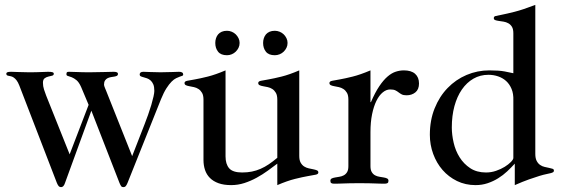

<svg xmlns="http://www.w3.org/2000/svg" viewBox="-20 -750 2300 786"><path d="M521 -110.8 571.8 -241.2Q579.1 -259.8 586.4 -280.5Q593.8 -301.3 599.4 -320.3Q605 -339.4 608.4 -354.7Q611.8 -370.1 611.8 -377.9Q611.8 -395 607.4 -405Q603 -415 596.2 -420.9Q589.4 -426.8 581.8 -429.4Q574.2 -432.1 567.4 -433.8Q560.5 -435.5 556.2 -437.7Q551.8 -439.9 551.8 -444.8Q551.8 -456.1 566.9 -456.1Q577.6 -456.1 595.2 -455.1Q612.8 -454.1 637.2 -454.1Q662.6 -454.1 683.3 -455.1Q704.1 -456.1 712.9 -456.1Q730 -456.1 730 -444.8Q730 -440.9 726.3 -439.7Q722.7 -438.5 716.3 -436.3Q710 -434.1 701.2 -429.9Q692.4 -425.8 682.4 -415.8Q672.4 -405.8 661.4 -388.7Q650.4 -371.6 639.2 -344.2L502 -1Q498 8.3 494.6 12.2Q491.2 16.1 484.9 16.1Q479 16.1 476.1 12.2Q473.1 8.3 469.2 -1L354 -296.9L246.1 -1Q240.7 16.1 230 16.1Q224.1 16.1 220.5 12.2Q216.8 8.3 212.9 -1L59.1 -399.9Q53.7 -413.6 47.9 -421.1Q42 -428.7 36.1 -432.6Q30.3 -436.5 24.7 -437.7Q19 -439 14.9 -439.7Q10.7 -440.4 8.3 -442.1Q5.9 -443.8 5.9 -448.2Q5.9 -452.6 10.3 -454.3Q14.6 -456.1 25.9 -456.1Q37.1 -456.1 55.4 -455.1Q73.7 -454.1 98.1 -454.1Q129.9 -454.1 149.2 -455.1Q168.5 -456.1 176.8 -456.1Q189.5 -456.1 194.8 -454.3Q200.2 -452.6 200.2 -448.2Q200.2 -441.9 193.4 -440.2Q186.5 -438.5 178 -436.5Q169.4 -434.6 162.6 -429.4Q155.8 -424.3 155.8 -411.1Q155.8 -397 160.2 -383.5Q164.6 -370.1 168.9 -358.9L265.1 -118.2L342.8 -320.8L312 -394Q303.2 -413.6 293 -421.9Q282.7 -430.2 273.4 -433.8Q264.2 -437.5 258.1 -439Q252 -440.4 252 -445.8Q252 -452.1 253.9 -454.1Q255.9 -456.1 262.2 -456.1Q277.3 -456.1 296.4 -455.1Q315.4 -454.1 347.2 -454.1Q379.4 -454.1 405 -455.1Q430.7 -456.1 445.8 -456.1Q453.6 -456.1 458.3 -454.1Q462.9 -452.1 462.9 -446.8Q462.9 -441.9 458.7 -439.7Q454.6 -437.5 448.2 -436.5Q441.9 -435.5 434.3 -434.3Q426.8 -433.1 420.4 -429.9Q414.1 -426.8 409.9 -420.4Q405.8 -414.1 405.8 -402.8Q405.8 -400.9 407.2 -396.7Q408.7 -392.6 410.4 -388.2Q412.1 -383.8 414.1 -379.4Q416 -375 417 -372.1Z M1115.2 -80.1Q1097.2 -66.4 1075.9 -51Q1054.7 -35.6 1030.8 -22.5Q1006.8 -9.3 980.5 -0.7Q954.1 7.8 926.3 7.8Q896 7.8 874.5 0Q853 -7.8 839.4 -21.5Q825.7 -35.2 819.3 -54.2Q813 -73.2 813 -95.2V-341.8Q813 -359.9 807.1 -369.9Q801.3 -379.9 792.7 -385.5Q784.2 -391.1 774.2 -393.3Q764.2 -395.5 755.6 -397Q747.1 -398.4 741.2 -401.1Q735.4 -403.8 735.4 -410.2Q735.4 -417 746.1 -419.2Q756.8 -421.4 778.1 -425Q799.3 -428.7 830.6 -436.5Q861.8 -444.3 903.3 -461.9V-109.9Q903.3 -78.1 918.2 -61Q933.1 -43.9 971.2 -43.9Q992.7 -43.9 1011 -47.6Q1029.3 -51.3 1046.6 -58.8Q1064 -66.4 1080.6 -77.6Q1097.2 -88.9 1115.2 -104V-341.8Q1115.2 -359.9 1109.4 -369.9Q1103.5 -379.9 1095 -385.5Q1086.4 -391.1 1076.2 -393.3Q1065.9 -395.5 1057.4 -397Q1048.8 -398.4 1043 -401.1Q1037.1 -403.8 1037.1 -410.2Q1037.1 -417 1047.9 -419.2Q1058.6 -421.4 1079.8 -425Q1101.1 -428.7 1132.6 -436.5Q1164.1 -444.3 1205.1 -461.9V-111.8Q1205.1 -94.2 1210.9 -84Q1216.8 -73.7 1225.3 -68.4Q1233.9 -63 1244.1 -60.8Q1254.4 -58.6 1262.9 -56.9Q1271.5 -55.2 1277.3 -52.7Q1283.2 -50.3 1283.2 -43.9Q1283.2 -37.1 1272.5 -34.9Q1261.7 -32.7 1240.5 -29.1Q1219.2 -25.4 1187.7 -17.6Q1156.2 -9.8 1115.2 7.8ZM1057.1 -574.2Q1057.1 -584.5 1060.1 -593.5Q1063 -602.5 1068.8 -609.4Q1074.7 -616.2 1083.7 -620.1Q1092.8 -624 1105 -624Q1115.2 -624 1124.8 -620.1Q1134.3 -616.2 1141.4 -609.4Q1148.4 -602.5 1152.8 -593.5Q1157.2 -584.5 1157.2 -574.2Q1157.2 -563.5 1152.8 -554.4Q1148.4 -545.4 1141.4 -538.6Q1134.3 -531.7 1124.8 -527.8Q1115.2 -523.9 1105 -523.9Q1080.1 -523.9 1068.6 -538.3Q1057.1 -552.7 1057.1 -574.2ZM861.3 -574.2Q861.3 -584.5 864.3 -593.5Q867.2 -602.5 873 -609.4Q878.9 -616.2 887.9 -620.1Q897 -624 909.2 -624Q919.4 -624 928.7 -620.1Q938 -616.2 945.1 -609.4Q952.1 -602.5 956.5 -593.5Q960.9 -584.5 960.9 -574.2Q960.9 -563.5 956.5 -554.4Q952.1 -545.4 945.1 -538.6Q938 -531.7 928.7 -527.8Q919.4 -523.9 909.2 -523.9Q884.3 -523.9 872.8 -538.3Q861.3 -552.7 861.3 -574.2Z M1406.2 -341.8Q1406.2 -359.9 1400.4 -369.9Q1394.5 -379.9 1386 -385.5Q1377.4 -391.1 1367.4 -393.3Q1357.4 -395.5 1348.9 -397Q1340.3 -398.4 1334.5 -401.1Q1328.6 -403.8 1328.6 -410.2Q1328.6 -417 1339.4 -419.2Q1350.1 -421.4 1371.3 -425Q1392.6 -428.7 1423.8 -436.5Q1455.1 -444.3 1496.6 -461.9V-332H1498.5Q1515.6 -371.6 1532.7 -397Q1549.8 -422.4 1566.7 -436.8Q1583.5 -451.2 1600.1 -456.5Q1616.7 -461.9 1633.3 -461.9Q1663.6 -461.9 1679.4 -447.8Q1695.3 -433.6 1695.3 -408.2Q1695.3 -383.8 1680.4 -371.8Q1665.5 -359.9 1644.5 -359.9Q1631.8 -359.9 1624.8 -363.5Q1617.7 -367.2 1611.8 -371.8Q1606 -376.5 1598.6 -380.1Q1591.3 -383.8 1577.1 -383.8Q1561.5 -383.8 1546.9 -371.8Q1532.2 -359.9 1521 -337.2Q1509.8 -314.5 1503.2 -282.2Q1496.6 -250 1496.6 -209V-69.8Q1496.6 -54.2 1502 -45.4Q1507.3 -36.6 1515.6 -32.2Q1523.9 -27.8 1533.4 -26.4Q1543 -24.9 1551.3 -23.4Q1559.6 -22 1564.9 -19.3Q1570.3 -16.6 1570.3 -9.8Q1570.3 -2.9 1566.4 -0.5Q1562.5 2 1554.2 2Q1544.9 2 1535.4 1.7Q1525.9 1.5 1514.2 1Q1502.4 0.5 1487.1 0.2Q1471.7 0 1451.2 0Q1430.7 0 1415.5 0.2Q1400.4 0.5 1388.7 1Q1377 1.5 1367.4 1.7Q1357.9 2 1348.1 2Q1339.8 2 1336.2 -0.5Q1332.5 -2.9 1332.5 -9.8Q1332.5 -16.6 1337.9 -19.3Q1343.3 -22 1351.6 -23.4Q1359.9 -24.9 1369.4 -26.4Q1378.9 -27.8 1387.2 -32.2Q1395.5 -36.6 1400.9 -45.4Q1406.2 -54.2 1406.2 -69.8Z M2081.5 -338.9Q2082.5 -366.2 2074.2 -386Q2065.9 -405.8 2051.8 -418.5Q2037.6 -431.2 2018.8 -437.5Q2000 -443.8 1979.5 -443.8Q1945.8 -443.8 1918.2 -428Q1890.6 -412.1 1870.8 -383.5Q1851.1 -355 1840.3 -315.4Q1829.6 -275.9 1829.6 -228Q1829.6 -198.2 1837.2 -165.5Q1844.7 -132.8 1861.6 -106Q1878.4 -79.1 1905 -61.5Q1931.6 -43.9 1969.7 -43.9Q1991.2 -43.9 2011 -50.8Q2030.8 -57.6 2046.1 -67.1Q2061.5 -76.7 2071.3 -86.7Q2081.1 -96.7 2081.5 -103ZM2081.5 -613.8Q2081.5 -630.9 2075.7 -640.4Q2069.8 -649.9 2060.8 -654.8Q2051.8 -659.7 2041.5 -661.4Q2031.2 -663.1 2022.2 -664.3Q2013.2 -665.5 2007.3 -667.7Q2001.5 -669.9 2001.5 -675.8Q2001.5 -682.6 2008.5 -684.3Q2015.6 -686 2034.4 -689.7Q2053.2 -693.4 2086.4 -701.7Q2119.6 -710 2171.4 -730V-120.1Q2171.4 -102.1 2177 -91.3Q2182.6 -80.6 2191.2 -74.7Q2199.7 -68.8 2209.5 -66.7Q2219.2 -64.5 2227.8 -62.7Q2236.3 -61 2241.9 -59.1Q2247.6 -57.1 2247.6 -51.8Q2247.6 -47.4 2244.9 -45.4Q2242.2 -43.5 2235.6 -41.5Q2229 -39.6 2217.5 -37.4Q2206.1 -35.2 2188.2 -29.8Q2170.4 -24.4 2145.5 -15.6Q2120.6 -6.8 2087.4 7.8V-80.1Q2073.2 -64.5 2056.4 -48.6Q2039.6 -32.7 2019.5 -20.3Q1999.5 -7.8 1976.3 0Q1953.1 7.8 1926.8 7.8Q1885.3 7.8 1850.8 -9Q1816.4 -25.9 1791.7 -54.2Q1767.1 -82.5 1753.4 -119.9Q1739.7 -157.2 1739.7 -198.2Q1739.7 -257.8 1759.3 -306.4Q1778.8 -355 1812.3 -389.6Q1845.7 -424.3 1889.9 -443.1Q1934.1 -461.9 1983.4 -461.9Q2022.9 -461.9 2046.1 -457.5Q2069.3 -453.1 2081.5 -450.2Z"/></svg>

Font: XB Zar
Style: Regular
Weight: 400
Designer: Behnam
Foundry: Irmug
Version: Version 8.005 2009